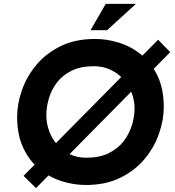

<svg xmlns="http://www.w3.org/2000/svg" viewBox="-20 -943 898 986"><path d="M854 -675 165 23 101 -40 792 -739ZM421 7Q358 7 295.5 -13Q233 -33 181.5 -75.5Q130 -118 99 -184.5Q68 -251 68 -343Q68 -409 92.5 -479.5Q117 -550 166.5 -609.5Q216 -669 291.5 -706Q367 -743 468 -743Q531 -743 593.5 -723Q656 -703 707.5 -660.5Q759 -618 790 -551.5Q821 -485 821 -393Q821 -327 796.5 -256.5Q772 -186 722.5 -126.5Q673 -67 597.5 -30Q522 7 421 7ZM423 -133Q491 -133 538.5 -156.5Q586 -180 615 -218Q644 -256 657.5 -300Q671 -344 671 -385Q671 -429 655.5 -468Q640 -507 612 -537.5Q584 -568 546 -585.5Q508 -603 462 -603Q394 -603 347 -579.5Q300 -556 271.5 -518Q243 -480 230.5 -436Q218 -392 218 -351Q218 -308 233 -268.5Q248 -229 275 -198.5Q302 -168 339.5 -150.5Q377 -133 423 -133ZM678 -923 530 -788H445L523 -923Z"/></svg>

Font: Josefin Sans Thin
Style: Bold Italic
Weight: 700
Italic angle: -7°
Version: Version 2.000